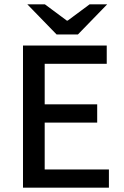

<svg xmlns="http://www.w3.org/2000/svg" viewBox="-20 -865 572 885"><path d="M86 0V-655H472V-571H186V-384H428V-300H186V-84H482V0ZM241 -706 106 -845H187L288 -770H292L393 -845H474L339 -706Z"/></svg>

Font: Source Sans 3 ExtraLight Medium
Style: Regular
Weight: 500
Version: Version 3.052;hotconv 1.1.0;makeotfexe 2.6.0